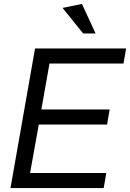

<svg xmlns="http://www.w3.org/2000/svg" viewBox="-20 -950 658 970"><path d="M176 -321H521L534 -397H189L230 -629H604L617 -705H157L33 0H504L517 -76H132ZM400 -781H463L394 -930L296 -910Z"/></svg>

Font: Geom Light
Style: Italic
Weight: 300
Italic angle: -10°
Version: Version 1.102